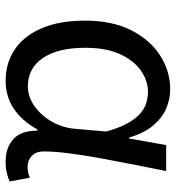

<svg xmlns="http://www.w3.org/2000/svg" viewBox="8 -604 610 665"><g transform="rotate(90 312.5 -272.0)"><path d="M260 13Q199 13 152 -18.5Q105 -50 78.5 -111.5Q52 -173 52 -262Q52 -356 85 -421.5Q118 -487 172.5 -522Q227 -557 290 -557Q324 -557 356.5 -543Q389 -529 415.5 -497.5Q442 -466 457 -414H460L483 -543H573Q562 -490 550.5 -431Q539 -372 528.5 -314.5Q518 -257 511.5 -206.5Q505 -156 505 -119Q505 -92 520.5 -77.5Q536 -63 559 -63Q568 -63 578 -65Q588 -67 596 -71L609 -1Q598 4 581 8.5Q564 13 540 13Q492 13 462.5 -13.5Q433 -40 433 -97H429Q367 13 260 13ZM279 -64Q315 -64 347.5 -86.5Q380 -109 402 -147.5Q424 -186 427 -232L436 -335Q424 -379 408.5 -407.5Q393 -436 375 -452Q357 -468 337.5 -474Q318 -480 299 -480Q260 -480 225 -455.5Q190 -431 168 -383Q146 -335 146 -263Q146 -168 181.5 -116Q217 -64 279 -64Z"/></g></svg>

Font: lguzrati85
Style: Book
Weight: 400
Designer: Jelle Bosma - Monotype Design Team, Universal Thirst
Foundry: Monotype Imaging Inc.
Version: Version 2.106